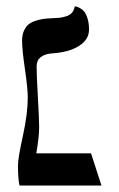

<svg xmlns="http://www.w3.org/2000/svg" viewBox="-20 -574 367 594"><path d="M65.9 -272.5Q65.9 -300.8 57.1 -360.4Q48.3 -419.9 48.3 -448.2Q48.3 -465.3 53.7 -478Q59.1 -490.7 67.4 -497.8Q75.7 -504.9 88.9 -509.3Q102.1 -513.7 113.5 -515.4Q125 -517.1 141.1 -517.6Q155.8 -518.1 164.1 -519Q172.4 -520 184.1 -523.4Q195.8 -526.9 202.4 -534.4Q209 -542 211.4 -554.2Q213.4 -554.2 216.3 -553.7Q219.2 -553.2 226.8 -549.3Q234.4 -545.4 240.2 -538.6Q246.1 -531.7 250.7 -517.1Q255.4 -502.4 255.4 -482.4Q255.4 -451.7 224.4 -431.9Q193.4 -412.1 139.6 -408.7Q118.7 -407.2 106 -397.2Q93.3 -387.2 93.3 -369.1Q93.3 -340.3 97.2 -273.2Q101.1 -206.1 101.1 -181.2Q101.1 -150.4 92.3 -99.6H261.7L293.9 0H40.5Q35.6 -19.5 35.6 -63Q35.6 -84.5 50.8 -153.6Q65.9 -222.7 65.9 -272.5Z"/></svg>

Font: Libertinage
Style: f
Weight: 400
Designer: OSP
Foundry: OSP
Version: Version 1.0; 2008; OFL relea